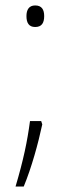

<svg xmlns="http://www.w3.org/2000/svg" viewBox="-20 -555 254 704"><path d="M77 -496C77 -471 86 -456 109 -456C133 -456 142 -471 142 -496C142 -520 133 -535 109 -535C86 -535 77 -519 77 -496ZM135 -99 131 -111H90C80 -36 66 31 37 129H67C96 59 120 -29 135 -99Z"/></svg>

Font: Noto Sans SemiCondensed ExtraLight
Style: Regular
Weight: 200
Width: 4
Designer: Monotype Design Team
Foundry: Monotype Imaging Inc.
Version: Version 2.013